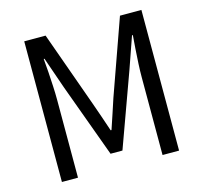

<svg xmlns="http://www.w3.org/2000/svg" viewBox="-106 -850 1023 967"><g transform="rotate(-15 406.0 -366.5)"><path d="M100.6 0V-733.4H211.9L352.5 -340.7Q365.9 -303.8 379 -265Q392 -226.2 405.1 -188H409.5Q422.9 -226.2 435.3 -265Q447.8 -303.8 460.2 -340.7L599.8 -733.4H711.5V0H625.3V-405.7Q625.3 -437.8 627.2 -475.6Q629.1 -513.3 631.8 -551.9Q634.6 -590.5 637.1 -622.2H632.8L574.4 -455.2L436 -74H374L234.5 -455.2L176.4 -622.2H172.4Q175.5 -590.5 178.1 -551.9Q180.7 -513.3 182.5 -475.6Q184.4 -437.8 184.4 -405.7V0Z"/></g></svg>

Font: Noto Sans HK Thin
Style: Regular
Weight: 100
Designer: Ryoko NISHIZUKA 西塚涼子 (kana, bopomofo & ideographs); Paul D. Hunt (Latin, Greek & Cyrillic); Sandoll Communications 산돌커뮤니
Foundry: Adobe
Version: Version 2.004-H2;hotconv 1.0.118;makeotfexe 2.5.65603